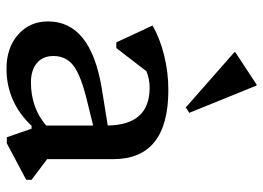

<svg xmlns="http://www.w3.org/2000/svg" viewBox="-132 -684 828 605"><g transform="rotate(90 282.5 -381.0)"><path d="M196 13Q130 13 88.5 -23.5Q47 -60 47 -118Q47 -252 257 -287L375 -306Q373 -438 256 -438Q229 -438 204 -428L131 -333H113L60 -447Q99 -470 153 -483.5Q207 -497 263 -497Q481 -497 481 -323V-115L546 -66V-49L431 12H412L385 -66H376Q301 13 196 13ZM156 -135Q156 -101 178.5 -82.5Q201 -64 239 -64Q319 -64 375 -112V-260L302 -242Q221 -223 188.5 -199.5Q156 -176 156 -135ZM318 -552 144 -705V-708L246 -775H249L335 -563Z"/></g></svg>

Font: Platypi
Style: Regular
Weight: 400
Designer: David Sargent
Foundry: Bolt Cutter Type
Version: Version 1.200; ttfautohint (v1.8.4.7-5d5b)